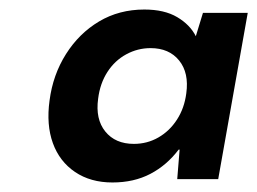

<svg xmlns="http://www.w3.org/2000/svg" viewBox="-20 -731 540 403"><path d="M216 -348Q170 -348 137.5 -370Q105 -392 91 -430.5Q77 -469 84 -520Q91 -574 118.5 -617.5Q146 -661 188 -686Q230 -711 283 -711Q325 -711 352 -695Q379 -679 391 -655L406 -704H500L438 -355H352L357 -417H355Q330 -384 295.5 -366Q261 -348 216 -348ZM261 -429Q289 -429 312.5 -442.5Q336 -456 351.5 -480Q367 -504 371 -535Q377 -578 356 -604Q335 -630 296 -630Q269 -630 245 -617Q221 -604 205.5 -580Q190 -556 186 -524Q180 -481 201 -455Q222 -429 261 -429Z"/></svg>

Font: DM Sans 36pt ExtraBold
Style: Italic
Weight: 800
Italic angle: -10°
Designer: Colophon Foundry, Jonny Pinhorn
Foundry: Colophon Foundry
Version: Version 4.004;gftools[0.9.30]